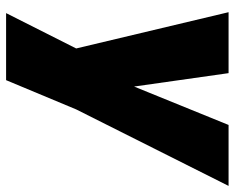

<svg xmlns="http://www.w3.org/2000/svg" viewBox="-90 -480 770 630"><g transform="rotate(90 295.0 -165.0)"><path d="M390 -530H590L339 -30L243 200H23L139 -30L20 -530H220L264 -220Z"/></g></svg>

Font: Tanohe Sans Black
Style: Italic
Weight: 900
Designer: Village Type and Design LLC & Cristiano Sobral
Foundry: Cooper Hewitt Smithsonian Design Museum
Version: Version 1.00;January 12, 2020;FontCreator 12.0.0.2547 64-bit